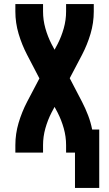

<svg xmlns="http://www.w3.org/2000/svg" viewBox="-20 -755 540 950"><path d="M351 175V0H307V-37Q307 -79 295.5 -120Q284 -161 265 -198L250 -226L235 -198Q216 -161 204.5 -120Q193 -79 193 -37V0H56V-37Q56 -93 72 -147Q88 -201 114 -251L175 -367L114 -484Q88 -534 72 -588Q56 -642 56 -698V-735H193V-698Q193 -656 204.5 -615Q216 -574 235 -537L250 -509L265 -537Q284 -574 295.5 -615Q307 -656 307 -698V-735H444V-698Q444 -642 428 -588Q412 -534 386 -484L325 -368L386 -251Q403 -218 416 -184Q429 -150 436 -114H471V175Z"/></svg>

Font: Iosevka Curly Heavy
Style: Regular
Weight: 900
Monospace: yes
Designer: Belleve Invis
Foundry: Belleve Invis
Version: Version 22.1.2; ttfautohint (v1.8.4)